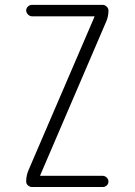

<svg xmlns="http://www.w3.org/2000/svg" viewBox="-20 -750 540 770"><path d="M93.8 -66.4 358.4 -681.6V-682.6L359.4 -683.6Q359.4 -684.6 358.4 -684.6H108.4Q99.6 -684.6 92.3 -691.9Q85 -699.2 85 -708Q85 -716.8 91.8 -723.6Q98.6 -730.5 108.4 -730.5H391.6Q400.4 -730.5 407.7 -723.6Q415 -716.8 415 -708Q415 -684.6 406.2 -664.1L141.6 -47.9V-46.9L140.6 -45.9Q140.6 -44.9 141.6 -44.9H391.6Q400.4 -44.9 407.7 -38.1Q415 -31.2 415 -22Q415 -12.7 408.2 -6.3Q401.4 0 391.6 0H108.4Q99.6 0 92.3 -6.3Q85 -12.7 85 -22.5Q85 -44.9 93.8 -66.4Z"/></svg>

Font: Rounded Mgen+ 2m light
Style: Regular
Weight: 200
Designer: [Source Han Sans]
Ryoko NISHIZUKA  (kana & ideographs); Paul D. Hunt (Latin, Greek & Cyrillic); Wenlong ZHANG  (bopomofo
Version: Version 1.059.20150602